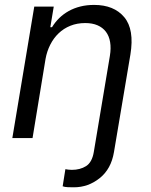

<svg xmlns="http://www.w3.org/2000/svg" viewBox="-20 -573 625 797"><path d="M122.2 -545.5H203.1L188.9 -460.2H196Q208.8 -481.2 226 -498Q243.3 -514.9 265.3 -527.2Q287.3 -539.4 313.6 -546Q339.8 -552.6 370.7 -552.6Q453.1 -552.6 495.7 -501.8Q538.4 -451 521.3 -346.6L453.1 58.2Q441.4 128.6 393.8 166.5Q346.2 204.5 286.9 204.5Q274.1 204.5 261.4 204Q248.6 203.5 240.1 200.3L251.4 129.3Q256.7 130.3 263.8 131.2Q271 132.1 278.4 132.1Q312.5 132.1 337.4 116.5Q362.2 100.5 369.3 58.2L436.1 -340.9Q441.4 -372.9 437.1 -398.3Q432.9 -423.7 419.6 -441.2Q406.2 -458.8 384.8 -468Q363.3 -477.3 333.8 -477.3Q300.1 -477.3 272.2 -466.1Q244.3 -454.9 223.4 -434.8Q202.4 -414.8 188.6 -387.4Q174.7 -360.1 169 -328.1L115.1 0H31.2Z"/></svg>

Font: Inter P
Style: Italic
Weight: 400
Italic angle: -9.40001°
Designer: Rasmus Andersson
Foundry: rsms
Version: Version 3.018;git-588b23468